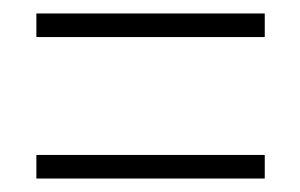

<svg xmlns="http://www.w3.org/2000/svg" viewBox="-20 -485 445 285"><path d="M34 -430H373V-465H34ZM34 -220H373V-255H34Z"/></svg>

Font: Noto Sans Kannada ExtraCondensed ExtraLight
Style: Regular
Weight: 200
Width: 2
Designer: Jelle Bosma - Monotype Design Team
Foundry: Monotype Imaging Inc.
Version: Version 2.005